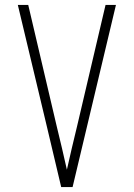

<svg xmlns="http://www.w3.org/2000/svg" viewBox="-20 -755 540 775"><path d="M227 0 169 -245 52 -735H94L209 -245Q220 -201 230 -157.5Q240 -114 250 -70Q260 -114 270 -157.5Q280 -201 291 -245L406 -735H448L273 0Z"/></svg>

Font: Iosevka SS18 Extralight
Style: Regular
Weight: 200
Monospace: yes
Designer: Belleve Invis
Foundry: Belleve Invis
Version: Version 25.1.1; ttfautohint (v1.8.4)